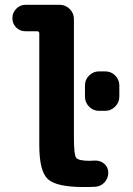

<svg xmlns="http://www.w3.org/2000/svg" viewBox="-20 -750 540 780"><path d="M408.2 -460Q431.6 -460 448.2 -442.9Q464.8 -425.8 464.8 -403.3V-357.4Q464.8 -334 447.8 -316.9Q430.7 -299.8 408.2 -299.8H381.8Q358.4 -299.8 341.8 -316.9Q325.2 -334 325.2 -357.4V-403.3Q325.2 -426.8 342.3 -443.4Q359.4 -460 381.8 -460ZM365.2 -97.7Q387.7 -98.6 403.8 -84.5Q419.9 -70.3 419.9 -48.8Q419.9 -25.4 404.3 -8.8Q388.7 7.8 366.2 8.8Q351.6 9.8 320.3 9.8Q209 9.8 174.3 -22.5Q139.6 -54.7 139.6 -160.2V-614.3Q139.6 -623 130.9 -623H84Q60.5 -623 45.4 -638.7Q30.3 -654.3 30.3 -676.3Q30.3 -698.2 45.9 -714.4Q61.5 -730.5 84 -730.5H222.7Q246.1 -730.5 263.2 -713.4Q280.3 -696.3 280.3 -672.9V-190.4Q280.3 -122.1 289.1 -109.4Q297.9 -96.7 344.7 -96.7Q347.7 -96.7 354.5 -97.2Q361.3 -97.7 365.2 -97.7Z"/></svg>

Font: Rounded Mgen+ 1m bold
Style: Bold
Weight: 700
Designer: [Source Han Sans]
Ryoko NISHIZUKA  (kana & ideographs); Paul D. Hunt (Latin, Greek & Cyrillic); Wenlong ZHANG  (bopomofo
Version: Version 1.059.20150602